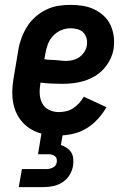

<svg xmlns="http://www.w3.org/2000/svg" viewBox="-20 -548 540 788"><path d="M221 8Q190 8 161 2.5Q132 -3 107.5 -17.5Q83 -32 65.5 -54.5Q48 -77 39.5 -104.5Q31 -132 30.5 -162Q30 -192 35 -222L55 -342Q59 -367 68 -391.5Q77 -416 91 -438.5Q105 -461 125.5 -479Q146 -497 170 -508.5Q194 -520 219 -524Q244 -528 269 -528Q295 -528 320 -524Q345 -520 367 -509.5Q389 -499 406.5 -482.5Q424 -466 434 -444Q444 -422 447 -397Q450 -372 446 -346Q442 -324 431.5 -303Q421 -282 405 -264.5Q389 -247 368.5 -235Q348 -223 325.5 -216Q303 -209 280.5 -206.5Q258 -204 236 -204Q213 -204 191 -205Q169 -206 146 -209V-207Q142 -185 143 -163.5Q144 -142 153 -124.5Q162 -107 180.5 -97.5Q199 -88 221 -88Q236 -88 251.5 -91.5Q267 -95 280.5 -104Q294 -113 305 -125Q316 -137 324 -151L417 -108Q402 -82 381 -59Q360 -36 334 -20.5Q308 -5 278.5 1.5Q249 8 221 8ZM251 -298Q265 -298 279 -301.5Q293 -305 305 -313Q317 -321 325.5 -334Q334 -347 336 -360Q339 -375 335.5 -389.5Q332 -404 322.5 -414Q313 -424 298.5 -428Q284 -432 269 -432Q250 -432 231 -424Q212 -416 197.5 -400.5Q183 -385 176 -365.5Q169 -346 166 -327L162 -305Q173 -303 184.5 -302.5Q196 -302 207 -301.5Q218 -301 229 -299.5Q240 -298 251 -298ZM57 220 70 146H170Q177 146 183.5 144.5Q190 143 196.5 140Q203 137 207.5 131Q212 125 213 118Q214 111 212.5 104Q211 97 205.5 93Q200 89 193.5 87Q187 85 180 85H136L150 0H238L230 47Q242 51 253.5 58.5Q265 66 272 77Q279 88 280.5 102.5Q282 117 280 131Q277 151 266 169.5Q255 188 236.5 200Q218 212 197.5 216Q177 220 157 220Z"/></svg>

Font: Iosevka Curly Slab
Style: Bold Italic
Weight: 700
Italic angle: -9°
Monospace: yes
Designer: Belleve Invis
Foundry: Belleve Invis
Version: Version 22.1.2; ttfautohint (v1.8.4)